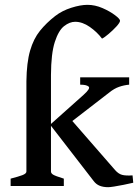

<svg xmlns="http://www.w3.org/2000/svg" viewBox="-20 -777 577 802"><path d="M432.1 4.9Q411.6 4.9 396.7 -1Q381.8 -6.8 371.1 -21L192.9 -251.5V-60.5Q192.9 -53.2 201.7 -47.6Q210.4 -42 246.6 -30.8V0H24.4V-30.8Q56.6 -39.1 73.5 -45.4Q90.3 -51.8 90.3 -60.5V-437.5Q91.3 -515.6 105.7 -565.4Q120.1 -615.2 147 -648.4Q173.8 -681.6 210.4 -710Q239.3 -732.4 277.8 -744.6Q316.4 -756.8 345.2 -756.8Q377 -756.8 408.2 -743.2Q439.5 -729.5 460.4 -713.6Q481.4 -697.8 481.4 -690.4Q481.4 -683.1 466.6 -666.7Q451.7 -650.4 433.8 -635.3Q416 -620.1 406.2 -615.7Q385.7 -643.1 355 -664.6Q324.2 -686 293.9 -686Q271 -686 247.8 -668Q224.6 -649.9 209 -601.8Q193.4 -553.7 192.9 -463.9V-259.3L328.6 -380.4Q359.4 -407.7 350.1 -415.5Q340.8 -423.3 314.9 -423.3V-454.1H519.5V-423.3Q498 -421.4 477.5 -414.3Q457 -407.2 436.5 -390.6L282.2 -271.5L460.9 -66.4Q474.6 -50.8 490 -46.6Q505.4 -42.5 533.7 -44.4L536.6 -13.7Q517.6 -9.3 495.8 -4.9Q474.1 -0.5 456.5 2.2Q439 4.9 432.1 4.9Z"/></svg>

Font: David Libre Medium
Style: Regular
Weight: 500
Designer: Ismar David, J. Victor Gaultney, Annie Olsen and Meir Sadan
Foundry: Monotype Imaging Inc. & SIL International
Version: Version 1.100; ttfautohint (v1.8.4.7-5d5b)